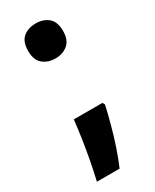

<svg xmlns="http://www.w3.org/2000/svg" viewBox="-182 -605 639 791"><g transform="rotate(-30 138.0 -209.5)"><path d="M54 -472Q54 -516 77.5 -535.5Q101 -555 138 -555Q173 -555 196.5 -535.5Q220 -516 220 -472Q220 -429 196 -409Q172 -389 138 -389Q101 -389 77.5 -409Q54 -429 54 -472ZM218 -123Q209 -82 196.5 -36Q184 10 169 54.5Q154 99 138 136H30Q40 94 49 46Q58 -2 65 -49Q72 -96 76 -134H212Z"/></g></svg>

Font: Noto Sans Lao Looped UI SmCd Bold
Style: Bold
Weight: 700
Width: 4
Designer: Mark Frömberg, Ben Mitchell
Foundry: The Fontpad Ltd
Version: Version 1.001